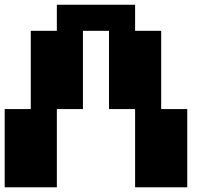

<svg xmlns="http://www.w3.org/2000/svg" viewBox="-20 -798 929 818"><path d="M666.7 -333.3H777.8V0H555.6V-333.3H444.4V-666.7H333.3V-333.3H222.2V0H0V-333.3H111.1V-666.7H222.2V-777.8H555.6V-666.7H666.7Z"/></svg>

Font: Pixeloid Sans
Style: Bold
Weight: 700
Monospace: yes
Designer: GGBot
Version: 0.3